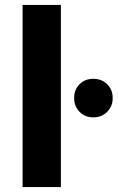

<svg xmlns="http://www.w3.org/2000/svg" viewBox="-20 -762 479 782"><path d="M72 -742H228V0H72ZM282 -363Q282 -397 304 -419Q326 -441 360 -441Q394 -441 416.5 -419Q439 -397 439 -363Q439 -329 416.5 -306.5Q394 -284 360 -284Q326 -284 304 -306.5Q282 -329 282 -363Z"/></svg>

Font: Idrija
Style: Bold
Weight: 700
Designer: Julieta Ulanovsky
Foundry: Julieta Ulanovsky
Version: Version 7.200